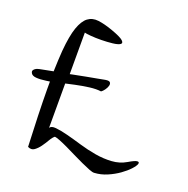

<svg xmlns="http://www.w3.org/2000/svg" viewBox="-138 -927 1028 1051"><g transform="rotate(20 376.0 -402.0)"><path d="M13.7 -404.3Q9.8 -412.1 12.7 -418Q15.6 -423.8 21.5 -428.2Q27.3 -432.6 34.7 -435.1Q42 -437.5 47.9 -438.5Q60.5 -441.4 87.9 -446.3Q104.5 -449.2 123 -453.1Q125 -521.5 128.9 -574.2Q136.7 -664.1 153.8 -712.9Q170.9 -761.7 196.8 -781.2Q222.7 -800.8 258.8 -796.4Q294.9 -792 341.8 -775.4Q399.4 -754.9 414.1 -741.2Q428.7 -727.5 416.5 -719.2Q404.3 -710.9 373.5 -707.5Q342.8 -704.1 309.1 -703.6Q275.4 -703.1 246.6 -705.6Q217.8 -708 210.9 -710.9V-468.8Q215.8 -469.7 224.6 -471.7Q263.7 -479.5 299.3 -486.3Q335 -493.2 362.8 -498Q390.6 -502.9 404.3 -505.9Q426.8 -509.8 432.6 -502Q438.5 -494.1 435.1 -481.9Q431.6 -469.7 422.4 -457Q413.1 -444.3 404.3 -438.5Q376 -442.4 337.4 -437.5Q298.8 -432.6 257.8 -423.8L205.1 -412.1V-153.3Q212.9 -168 241.7 -165Q270.5 -162.1 310.5 -151.9Q350.6 -141.6 397.9 -127.4Q445.3 -113.3 493.7 -105Q542 -96.7 588.4 -99.6Q634.8 -102.5 672.9 -125Q709 -146.5 722.2 -147Q735.4 -147.5 731.4 -134.8Q727.5 -122.1 708.5 -101.6Q689.5 -81.1 660.6 -60.5Q631.8 -40 595.7 -24.4Q559.6 -8.8 521.5 -6.8Q511.7 -5.9 490.7 -14.2Q469.7 -22.5 442.9 -34.7Q416 -46.9 386.7 -61.5Q357.4 -76.2 330.6 -88.9Q303.7 -101.6 282.7 -109.9Q261.7 -118.2 252 -119.1Q240.2 -110.4 228 -89.4Q215.8 -68.4 201.7 -48.8Q187.5 -29.3 170.9 -17.6Q154.3 -5.9 132.8 -16.6Q124 -210.9 123 -347.7V-393.6Q112.3 -391.6 101.6 -390.6Q68.4 -385.7 44.4 -387.7Q20.5 -389.6 13.7 -404.3Z"/></g></svg>

Font: Over the Rainbow
Style: Regular
Weight: 400
Designer: Kimberly Geswein
Foundry: Kimberly Geswein
Version: Version 1.002 2010